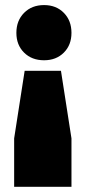

<svg xmlns="http://www.w3.org/2000/svg" viewBox="-20 -574 334 749"><path d="M35.2 -34.2 76.2 -297.9H217.8L258.8 -34.2V154.8H35.2ZM43.9 -445.8Q43.9 -493.7 74 -523.9Q104 -554.2 151.9 -554.2Q199.2 -554.2 229 -523.9Q258.8 -493.7 258.8 -445.8Q258.8 -398.4 229 -368.7Q199.2 -338.9 151.9 -338.9Q104 -338.9 74 -368.7Q43.9 -398.4 43.9 -445.8Z"/></svg>

Font: Trueno UltraBlack
Style: Regular
Weight: 950
Designer: Julieta Ulanovsky
Foundry: Julieta Ulanovsky
Version: Version 3.001b | FøM Fix